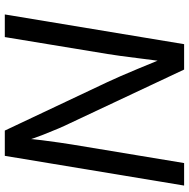

<svg xmlns="http://www.w3.org/2000/svg" viewBox="-14 -754 768 779"><g transform="rotate(90 369.5 -364.0)"><path d="M38.1 0 158.7 -727.5H261.7L481.9 -259.3Q489.3 -244.6 500.7 -218Q512.2 -191.4 525.6 -157Q539.1 -122.6 551.3 -84.5L541.5 -78.6Q543.9 -115.2 548.6 -152.1Q553.2 -189 557.9 -220.9Q562.5 -252.9 565.9 -273.4L641.1 -727.5H732.4L611.8 0H509.3L312.5 -416.5Q301.8 -439.5 288.6 -469.5Q275.4 -499.5 258.1 -541.3Q240.7 -583 216.8 -641.6L229.5 -649.4Q222.2 -591.3 216.3 -546.1Q210.4 -501 206.3 -468.8Q202.1 -436.5 198.7 -417.5L129.9 0Z"/></g></svg>

Font: Inter 20pt
Style: Italic
Weight: 400
Italic angle: -9.3988°
Version: Version 4.001;git-66647c0bb